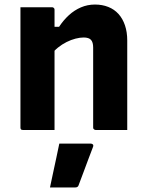

<svg xmlns="http://www.w3.org/2000/svg" viewBox="-20 -572 640 845"><path d="M540 0Q503 0 471 0Q439 0 401 0Q398 0 395.5 -1.5Q393 -3 391.5 -5Q390 -7 390 -11Q390 -70 390 -129Q390 -188 390 -246.5Q390 -305 390 -363Q390 -386 380.5 -396.5Q371 -407 348 -407Q332 -407 312.5 -402Q293 -397 273 -387Q253 -377 235 -362.5Q217 -348 203 -328V-454H240Q259 -483 283 -505Q307 -527 336 -539.5Q365 -552 398 -552Q430 -552 456.5 -541.5Q483 -531 501.5 -510.5Q520 -490 530 -460.5Q540 -431 540 -394Q540 -346 540 -297Q540 -248 540 -198.5Q540 -149 540 -99Q540 -74 540 -49.5Q540 -25 540 0ZM220 0Q195 0 173 0Q151 0 128.5 0Q106 0 81 0Q78 0 76 -0.5Q74 -1 72.5 -2.5Q71 -4 70.5 -6Q70 -8 70 -11Q70 -65 70 -119Q70 -173 70 -226.5Q70 -280 70 -334Q70 -388 70 -442Q70 -469 70 -494Q70 -519 70 -540Q98 -540 121 -540Q144 -540 165.5 -540Q187 -540 209 -540Q213 -540 215 -538.5Q217 -537 218.5 -535Q220 -533 220 -529Q220 -441 220 -353Q220 -265 220 -176.5Q220 -88 220 0ZM241 60Q279 60 310.5 60Q342 60 379 60Q385 60 388.5 63.5Q392 67 390 73Q379 102 368.5 129.5Q358 157 348 184.5Q338 212 326 243Q325 247 321.5 250Q318 253 311 253Q289 253 262.5 253Q236 253 200 253Q207 220 214 187Q221 154 228 122Q235 90 241 60Z"/></svg>

Font: Recursive Monospace ExtraBold
Style: Regular
Weight: 800
Version: Version 1.047